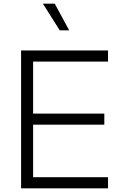

<svg xmlns="http://www.w3.org/2000/svg" viewBox="-20 -1018 653 1038"><path d="M94 -745H564V-685H159V-404H544V-344H159V-60H564V0H94ZM212 -998H276L354 -854H303Z"/></svg>

Font: Eudoxus Sans Light
Style: Regular
Weight: 300
Designer: Stijn de Vries
Foundry: tokotype
Version: Version 2.005